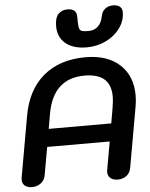

<svg xmlns="http://www.w3.org/2000/svg" viewBox="-64 -1046 867 1107"><g transform="rotate(-5 369.5 -492.5)"><path d="M20 -38Q20 -46 21 -51L83 -401Q109 -551 203.5 -630.5Q298 -710 448 -710Q574 -710 645.5 -644.5Q717 -579 717 -466Q717 -434 711 -401L649 -51Q644 -23 623 -7Q602 9 572 9Q546 9 530.5 -4Q515 -17 515 -39Q515 -47 516 -51L545 -214H183L154 -51Q149 -24 127.5 -7.5Q106 9 76 9Q50 9 35 -3.5Q20 -16 20 -38ZM563 -317 578 -404Q585 -446 585 -469Q585 -538 547.5 -571.5Q510 -605 433 -605Q252 -605 216 -404L201 -317ZM295 -902Q295 -952 315.5 -973Q336 -994 369 -994Q394 -994 407.5 -982.5Q421 -971 421 -950Q421 -904 424 -886.5Q427 -869 438 -864Q449 -859 478 -859Q512 -859 533.5 -879Q555 -899 562 -936Q567 -964 585.5 -979Q604 -994 633 -994Q658 -994 671.5 -982.5Q685 -971 685 -950Q685 -901 654.5 -858.5Q624 -816 572.5 -791Q521 -766 461 -766Q383 -766 339 -802.5Q295 -839 295 -902Z"/></g></svg>

Font: Kodchasan
Style: Bold Italic
Weight: 700
Italic angle: -10°
Version: Version 1.000; ttfautohint (v1.6)